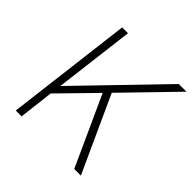

<svg xmlns="http://www.w3.org/2000/svg" viewBox="-182 -851 1003 1003"><g transform="rotate(45 319.0 -350.0)"><path d="M77 0 163 -700H206L151 -255L581 -700H638L366 -420L558 0H509L333 -386L143 -192L120 0Z"/></g></svg>

Font: Haskoy ExtraLight
Style: Italic
Weight: 200
Designer: Ertekin Erdin
Foundry: Ertekin Erdin
Version: Version 2.000; ttfautohint (v1.8.4.7-5d5b)